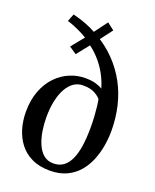

<svg xmlns="http://www.w3.org/2000/svg" viewBox="-164 -988 882 1092"><g transform="rotate(20 277.0 -442.0)"><path d="M272 11Q209.5 11 164 -10.8Q118.5 -32.5 89.2 -70.2Q60 -108 45.8 -156.2Q31.5 -204.5 31.5 -257.5Q31.5 -329.5 52.8 -384.8Q74 -440 110 -477.5Q146 -515 191.2 -534Q236.5 -553 284.5 -553Q321.5 -553 347 -545.8Q372.5 -538.5 389.5 -528Q377.5 -570 355 -611.2Q332.5 -652.5 298 -690Q263.5 -727.5 215 -758L274 -773L185.5 -662L141 -692L231.5 -804L223 -754.5Q204.5 -769.5 177.8 -783.5Q151 -797.5 124.2 -808.5Q97.5 -819.5 79.5 -824.5L97.5 -870Q126 -863 152 -854.5Q178 -846 205.8 -833.5Q233.5 -821 266.5 -800.5L217.5 -787.5L297.5 -895L340.5 -862L264.5 -762L261 -804.5Q326 -766.5 375.5 -715.5Q425 -664.5 458.8 -602.5Q492.5 -540.5 509.2 -469.5Q526 -398.5 526 -321Q526 -276 518 -229.2Q510 -182.5 492.2 -139.5Q474.5 -96.5 445 -62.5Q415.5 -28.5 372.8 -8.8Q330 11 272 11ZM277.5 -34.5Q313 -34.5 337.8 -52.2Q362.5 -70 378.2 -104.2Q394 -138.5 401.2 -187.5Q408.5 -236.5 408.5 -299.5Q408.5 -333.5 406.5 -365.5Q404.5 -397.5 401.5 -423.8Q398.5 -450 395 -466Q383.5 -481 357.5 -495.2Q331.5 -509.5 286.5 -509.5Q256 -509.5 231.2 -492.8Q206.5 -476 188.8 -444.5Q171 -413 161.2 -368.2Q151.5 -323.5 151.5 -267Q151.5 -227.5 158 -186.5Q164.5 -145.5 178.8 -111.2Q193 -77 217.2 -55.8Q241.5 -34.5 277.5 -34.5Z"/></g></svg>

Font: Merriweather 60pt Medium
Style: Regular
Weight: 500
Version: Version 2.100